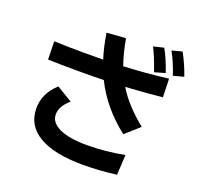

<svg xmlns="http://www.w3.org/2000/svg" viewBox="-154 -1021 1307 1263"><g transform="rotate(20 500.0 -389.5)"><path d="M97.7 -626Q204.1 -622.1 305.2 -622.1Q406.2 -622.1 441.4 -623Q417 -698.2 401.4 -796.9L534.2 -806.6Q552.7 -703.1 580.1 -627Q732.4 -633.8 891.6 -653.3L895.5 -524.4Q775.4 -511.7 638.7 -503.9Q705.1 -394.5 831.1 -293.9L733.4 -207Q572.3 -333 491.2 -498Q433.6 -496.1 317.4 -496.1Q201.2 -496.1 100.6 -499ZM137.7 -172.9Q137.7 -277.3 224.6 -356.4L335 -290Q271.5 -236.3 271.5 -178.7Q271.5 -121.1 339.8 -89.4Q408.2 -57.6 532.7 -57.6Q657.2 -57.6 793.9 -83L786.1 57.6Q664.1 73.2 553.7 73.2Q350.6 73.2 244.1 10.3Q137.7 -52.7 137.7 -172.9ZM719.7 -816.4 792 -834Q826.2 -774.4 858.4 -680.7L784.2 -659.2Q748 -763.7 719.7 -816.4ZM842.8 -833 914.1 -851.6Q955.1 -777.3 981.4 -699.2L908.2 -679.7Q880.9 -764.6 842.8 -833Z"/></g></svg>

Font: GenEi M Gothic v2 Bold
Style: Regular
Weight: 700
Version: Version 2.0